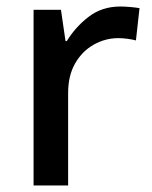

<svg xmlns="http://www.w3.org/2000/svg" viewBox="-20 -569 465 589"><path d="M349 -549Q363 -549 380 -547.5Q397 -546 408 -544L397 -445Q386 -448 371 -450Q356 -452 343 -452Q303 -452 267.5 -432Q232 -412 210.5 -374.5Q189 -337 189 -284V0H83V-539H167L181 -443H185Q211 -486 252 -517.5Q293 -549 349 -549Z"/></svg>

Font: Noto Sans Cham Medium
Style: Regular
Weight: 500
Version: Version 2.002